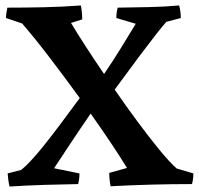

<svg xmlns="http://www.w3.org/2000/svg" viewBox="-20 -674 728 703"><path d="M15 9Q12 -3 10.5 -15Q9 -27 8 -39L58 -52Q89 -77 138.5 -138.5Q188 -200 272 -315Q217 -391 161.5 -463.5Q106 -536 61 -588L2 -608Q2 -618 3.5 -627Q5 -636 7 -646Q74 -646 141.5 -647.5Q209 -649 276 -654Q281 -630 281 -603L240 -590Q262 -553 293.5 -504.5Q325 -456 361 -403Q395 -453 424 -500Q453 -547 477 -587L406 -608Q406 -629 411 -646Q467 -647 523.5 -648Q580 -649 636 -654Q642 -631 642 -608L589 -594Q574 -577 550.5 -547Q527 -517 490.5 -468.5Q454 -420 400 -346Q441 -286 483 -229.5Q525 -173 562 -127.5Q599 -82 627 -57L688 -39Q688 -18 683 0Q608 0 533.5 2Q459 4 385 8Q380 -17 380 -41L445 -59Q420 -100 385.5 -151.5Q351 -203 312 -258Q276 -206 242.5 -155.5Q209 -105 178 -58L271 -39Q271 -18 266 0Q203 1 140 3Q77 5 15 9Z"/></svg>

Font: Labrada SemiBold
Style: Regular
Weight: 600
Designer: Mercedes Jáuregui
Foundry: Omnibus-Type Team
Version: Version 1.000; ttfautohint (v1.8.4.7-5d5b)